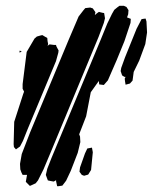

<svg xmlns="http://www.w3.org/2000/svg" viewBox="-20 -646 527 662"><path d="M248 -119 224 -57 208 -23 195 -6 182 -4H177L176 -9L173 -23L174 -26L171 -23L165 -20L154 -22L145 -24L142 -32L138 -43L143 -64L157 -100L187 -172L328 -511L350 -565L366 -598L374 -612L385 -621L392 -626H407L416 -622L423 -611L422 -597L418 -586L431 -581L430 -567L409 -504L382 -438L365 -399L352 -369L338 -353L322 -355L321 -366L322 -368L318 -363L293 -328L277 -245L253 -183L256 -175L257 -156ZM320 -519 154 -119 130 -62 111 -24 103 -14 90 -8 83 -5 77 -11 69 -19 70 -25 73 -42V-43H58L54 -51L50 -62L49 -81L55 -115L84 -190L216 -507L251 -589L268 -611L274 -618L291 -620L300 -617L309 -604L307 -594L314 -600L321 -605L333 -602L339 -601L340 -595L342 -583L338 -567ZM428 -358 413 -354 411 -366 410 -375 413 -381H409L401 -386L396 -401L398 -412L411 -448L451 -547L463 -570L468 -580L474 -581L482 -582L485 -572L487 -534L481 -494L460 -437L441 -398L437 -368ZM173 -435 75 -200 59 -160 49 -141 35 -131 28 -139 27 -149 29 -226 60 -322 63 -330 58 -340V-356L72 -467L99 -513L107 -520L121 -524L126 -525L136 -519L143 -515L144 -504L146 -494L144 -488L151 -493L167 -491H173L175 -485L182 -472L181 -464ZM48 -464 47 -471 55 -470ZM294 -60 284 -44 270 -40 262 -43 254 -54 256 -69 273 -117 281 -134 297 -137 298 -132 300 -121Z"/></svg>

Font: Rubik Marker Hatch
Style: Regular
Weight: 400
Designer: Hubert and Fischer, NaN
Foundry: Hubert & Fischer, NaN
Version: Version 2.200